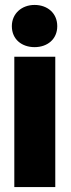

<svg xmlns="http://www.w3.org/2000/svg" viewBox="-20 -758 286 778"><path d="M28 -652C28 -598 69 -567 120 -567C172 -567 212 -599 212 -652C212 -705 172 -738 120 -738C68 -738 28 -703 28 -652ZM38 0H204V-528H38Z"/></svg>

Font: Asimov Pro
Style: Ult
Weight: 900
Designer: Google
Version: Version 2.000980; 2014